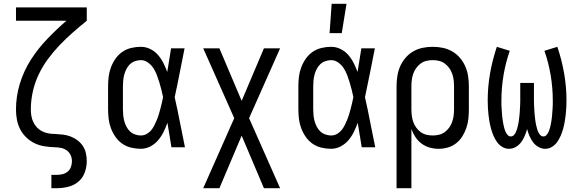

<svg xmlns="http://www.w3.org/2000/svg" viewBox="-20 -774 3040 1009"><path d="M250 215V145H279Q295 145 310 141Q325 137 336.5 127Q348 117 353 102.5Q358 88 358 73Q358 56 351 41Q344 26 331 16.5Q318 7 301.5 3.5Q285 0 269 0Q242 -1 215 -5Q188 -9 163.5 -20.5Q139 -32 119 -51Q99 -70 86.5 -94Q74 -118 69 -144.5Q64 -171 64 -198Q64 -268 84.5 -335Q105 -402 142.5 -460.5Q180 -519 228.5 -569.5Q277 -620 329 -665H64V-735H436V-665Q399 -635 363 -603.5Q327 -572 294 -537.5Q261 -503 232.5 -464.5Q204 -426 183.5 -383Q163 -340 152.5 -293Q142 -246 142 -198Q142 -181 145 -164Q148 -147 155.5 -131.5Q163 -116 175 -103.5Q187 -91 202.5 -83.5Q218 -76 235 -73Q252 -70 269 -70H270Q291 -69 311.5 -66.5Q332 -64 351.5 -56.5Q371 -49 387.5 -36.5Q404 -24 415.5 -6.5Q427 11 431.5 31.5Q436 52 436 72Q436 103 425.5 132Q415 161 392 180.5Q369 200 339 207.5Q309 215 279 215Z M720 8Q695 8 669.5 2Q644 -4 623 -18.5Q602 -33 587 -54.5Q572 -76 563 -100Q554 -124 551 -149Q548 -174 548 -200V-320Q548 -346 551 -371Q554 -396 563 -420Q572 -444 587 -465.5Q602 -487 623 -501.5Q644 -516 669.5 -522Q695 -528 720 -528Q746 -528 769.5 -516.5Q793 -505 810 -485.5Q827 -466 838.5 -443Q850 -420 859 -396Q864 -427 869 -458Q874 -489 879 -520H950Q937 -456 924.5 -391.5Q912 -327 898 -263Q913 -198 925.5 -132Q938 -66 952 0H881Q876 -32 870.5 -64Q865 -96 860 -128V-129Q851 -104 839.5 -80.5Q828 -57 811 -37Q794 -17 770 -4.5Q746 8 720 8ZM720 -62Q736 -62 750 -69.5Q764 -77 774 -89Q784 -101 791 -115Q798 -129 804 -143.5Q810 -158 814.5 -173Q819 -188 823 -203Q827 -218 830.5 -233Q834 -248 837 -264Q833 -283 828 -303Q823 -323 817 -342.5Q811 -362 804 -380.5Q797 -399 786 -416Q775 -433 757.5 -445.5Q740 -458 720 -458Q705 -458 689.5 -452.5Q674 -447 663 -436.5Q652 -426 644.5 -411.5Q637 -397 633 -382Q629 -367 627.5 -351.5Q626 -336 626 -320V-200Q626 -184 627.5 -168.5Q629 -153 633 -138Q637 -123 644.5 -108.5Q652 -94 663 -83.5Q674 -73 689.5 -67.5Q705 -62 720 -62Z M1133 215H1048L1211 -153L1048 -520H1133L1250 -244L1367 -520H1452L1289 -153L1452 215H1367L1250 -61Z M1720 8Q1695 8 1669.5 2Q1644 -4 1623 -18.5Q1602 -33 1587 -54.5Q1572 -76 1563 -100Q1554 -124 1551 -149Q1548 -174 1548 -200V-320Q1548 -346 1551 -371Q1554 -396 1563 -420Q1572 -444 1587 -465.5Q1602 -487 1623 -501.5Q1644 -516 1669.5 -522Q1695 -528 1720 -528Q1746 -528 1769.5 -516.5Q1793 -505 1810 -485.5Q1827 -466 1838.5 -443Q1850 -420 1859 -396Q1864 -427 1869 -458Q1874 -489 1879 -520H1950Q1937 -456 1924.5 -391.5Q1912 -327 1898 -263Q1913 -198 1925.5 -132Q1938 -66 1952 0H1881Q1876 -32 1870.5 -64Q1865 -96 1860 -128V-129Q1851 -104 1839.5 -80.5Q1828 -57 1811 -37Q1794 -17 1770 -4.5Q1746 8 1720 8ZM1720 -62Q1736 -62 1750 -69.5Q1764 -77 1774 -89Q1784 -101 1791 -115Q1798 -129 1804 -143.5Q1810 -158 1814.5 -173Q1819 -188 1823 -203Q1827 -218 1830.5 -233Q1834 -248 1837 -264Q1833 -283 1828 -303Q1823 -323 1817 -342.5Q1811 -362 1804 -380.5Q1797 -399 1786 -416Q1775 -433 1757.5 -445.5Q1740 -458 1720 -458Q1705 -458 1689.5 -452.5Q1674 -447 1663 -436.5Q1652 -426 1644.5 -411.5Q1637 -397 1633 -382Q1629 -367 1627.5 -351.5Q1626 -336 1626 -320V-200Q1626 -184 1627.5 -168.5Q1629 -153 1633 -138Q1637 -123 1644.5 -108.5Q1652 -94 1663 -83.5Q1674 -73 1689.5 -67.5Q1705 -62 1720 -62ZM1712 -600 1723 -754H1801L1776 -600Z M2064 215V-320Q2064 -347 2068 -373.5Q2072 -400 2082.5 -424.5Q2093 -449 2110.5 -469.5Q2128 -490 2151 -503.5Q2174 -517 2200.5 -522.5Q2227 -528 2254 -528Q2281 -528 2307.5 -522.5Q2334 -517 2357 -503.5Q2380 -490 2397.5 -469.5Q2415 -449 2425.5 -424.5Q2436 -400 2440 -373.5Q2444 -347 2444 -320V-200Q2444 -175 2441.5 -150.5Q2439 -126 2431 -102.5Q2423 -79 2410 -58Q2397 -37 2377.5 -21.5Q2358 -6 2334 1Q2310 8 2285 8Q2261 8 2238 1.5Q2215 -5 2196 -19Q2177 -33 2163.5 -53Q2150 -73 2142 -96V215ZM2254 -62Q2271 -62 2287.5 -66Q2304 -70 2317.5 -80Q2331 -90 2341 -104Q2351 -118 2356.5 -134Q2362 -150 2364 -166.5Q2366 -183 2366 -200V-320Q2366 -337 2364 -353.5Q2362 -370 2356.5 -386Q2351 -402 2341 -416Q2331 -430 2317.5 -440Q2304 -450 2287.5 -454Q2271 -458 2254 -458Q2237 -458 2220.5 -454Q2204 -450 2190.5 -440Q2177 -430 2167 -416Q2157 -402 2151.5 -386Q2146 -370 2144 -353.5Q2142 -337 2142 -320V-200Q2142 -183 2144 -166.5Q2146 -150 2151.5 -134Q2157 -118 2167 -104Q2177 -90 2190.5 -80Q2204 -70 2220.5 -66Q2237 -62 2254 -62Z M2655 8Q2636 8 2619.5 -2Q2603 -12 2592 -27.5Q2581 -43 2573.5 -60.5Q2566 -78 2561 -96Q2556 -114 2552.5 -133Q2549 -152 2547 -171Q2545 -190 2544 -208.5Q2543 -227 2543 -246Q2543 -318 2555.5 -389Q2568 -460 2591 -528L2659 -507Q2637 -444 2626 -378Q2615 -312 2615 -246Q2615 -235 2615 -225Q2615 -215 2616 -204.5Q2617 -194 2617.5 -184Q2618 -174 2619 -164Q2620 -154 2621.5 -143.5Q2623 -133 2625 -123Q2627 -113 2629.5 -103Q2632 -93 2636 -83.5Q2640 -74 2647 -65.5Q2654 -57 2664 -57Q2674 -57 2680.5 -64Q2687 -71 2691 -79.5Q2695 -88 2697.5 -97Q2700 -106 2702 -114.5Q2704 -123 2705.5 -132Q2707 -141 2708 -150.5Q2709 -160 2710 -169Q2711 -178 2711.5 -187Q2712 -196 2712.5 -205Q2713 -214 2713.5 -223.5Q2714 -233 2714 -242Q2714 -251 2714 -260V-338H2786V-260Q2786 -251 2786 -242Q2786 -233 2786.5 -223.5Q2787 -214 2787.5 -205Q2788 -196 2788.5 -187Q2789 -178 2790 -169Q2791 -160 2792 -150.5Q2793 -141 2794.5 -132Q2796 -123 2798 -114.5Q2800 -106 2802.5 -97Q2805 -88 2809 -79.5Q2813 -71 2819.5 -64Q2826 -57 2836 -57Q2846 -57 2853 -65.5Q2860 -74 2864 -83.5Q2868 -93 2870.5 -103Q2873 -113 2875 -123Q2877 -133 2878.5 -143.5Q2880 -154 2881 -164Q2882 -174 2882.5 -184Q2883 -194 2884 -204.5Q2885 -215 2885 -225Q2885 -235 2885 -246Q2885 -312 2874 -378Q2863 -444 2841 -507L2909 -528Q2932 -460 2944.5 -389Q2957 -318 2957 -246Q2957 -227 2956 -208.5Q2955 -190 2953 -171Q2951 -152 2947.5 -133Q2944 -114 2939 -96Q2934 -78 2926.5 -60.5Q2919 -43 2908 -27.5Q2897 -12 2880.5 -2Q2864 8 2845 8Q2826 8 2809 -2Q2792 -12 2781 -27Q2770 -42 2762.5 -59.5Q2755 -77 2750 -96Q2745 -77 2737.5 -59.5Q2730 -42 2719 -27Q2708 -12 2691 -2Q2674 8 2655 8Z"/></svg>

Font: Iosevka
Style: Regular
Weight: 400
Monospace: yes
Designer: Belleve Invis
Foundry: Belleve Invis
Version: Version 33.2.3; ttfautohint (v1.8.4)